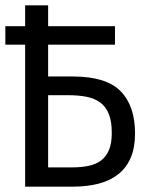

<svg xmlns="http://www.w3.org/2000/svg" viewBox="-20 -714 540 718"><path d="M0 -547V-616H74V-694H160V-616H410V-547H160V-428H252Q377 -428 431 -373Q485 -318 485 -215Q485 -162 469 -124.5Q453 -87 423 -63Q393 -39 350 -27.5Q307 -16 252 -16H74V-547ZM398 -217Q398 -260 387 -287.5Q376 -315 355 -330.5Q334 -346 304 -352Q274 -358 235 -358H160V-88H248Q282 -88 310 -93.5Q338 -99 357.5 -113.5Q377 -128 387.5 -153Q398 -178 398 -217Z"/></svg>

Font: D2Coding ligature
Style: Regular
Weight: 400
Monospace: yes
Designer: Yong-Rak Park; Jeong-Hwan Yoon; Sang-Min Lee;
Foundry: NHN Corporation
Version: Version 1.3.2; Build 20180524